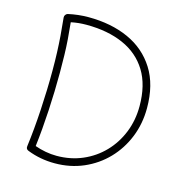

<svg xmlns="http://www.w3.org/2000/svg" viewBox="-102 -771 849 878"><g transform="rotate(15 322.0 -332.0)"><path d="M114.3 -664.6Q162.6 -675.3 210.4 -675.3Q318.4 -675.3 400.6 -638.2Q482.9 -601.1 529.5 -527.1Q576.2 -453.1 576.2 -342.3Q576.2 -268.6 550.3 -204.3Q524.4 -140.1 478 -92Q431.6 -43.9 369.1 -16.8Q306.6 10.3 232.9 10.3Q164.6 10.3 103.5 -13.7Q90.3 -18.6 92.3 -32.7Q103 -114.3 108.6 -210.2Q114.3 -306.2 114.3 -396Q114.3 -444.3 112.8 -482.9Q111.3 -521.5 108.4 -559.8Q105.5 -598.1 100.6 -645Q100.1 -651.9 104.5 -657.5Q108.9 -663.1 114.3 -664.6ZM137.7 -631.8Q142.1 -589.4 144.8 -553Q147.5 -516.6 148.4 -479Q149.4 -441.4 149.4 -396Q149.4 -308.6 144.3 -216.8Q139.2 -125 129.4 -43.5Q153.8 -34.7 180.2 -29.8Q206.5 -24.9 232.9 -24.9Q298.8 -24.9 355 -49.1Q411.1 -73.2 452.9 -116.5Q494.6 -159.7 517.8 -217.5Q541 -275.4 541 -342.3Q541 -441.9 500.5 -507.8Q460 -573.7 385.7 -606.4Q311.5 -639.2 210.4 -639.2Q192.4 -639.2 174.3 -637.5Q156.2 -635.7 137.7 -631.8Z"/></g></svg>

Font: Mikhak ExtraLight
Style: Regular
Weight: 200
Designer: Amin Abedi
Version: Version 3.3